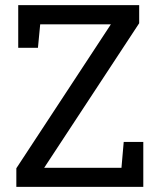

<svg xmlns="http://www.w3.org/2000/svg" viewBox="-20 -731 624 751"><path d="M524.4 -640.1 152.8 -74.7H455.1L463.9 -175.8H540.5V0H43.9V-72.8L413.6 -635.7H137.2L128.4 -543.9H51.3V-710.9H524.4Z"/></svg>

Font: Suwannaphum
Style: Regular
Weight: 400
Designer: Danh Hong
Version: Version 8.002; ttfautohint (v1.8.3)